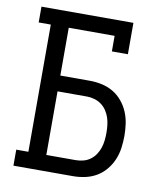

<svg xmlns="http://www.w3.org/2000/svg" viewBox="-82 -805 765 874"><g transform="rotate(10 300.0 -367.5)"><path d="M39 0V-74H95V-662H39V-735H464V-590H390V-662H178V-441H314Q342 -441 370 -435Q398 -429 422 -415Q446 -401 464.5 -379Q483 -357 494 -331Q505 -305 509 -277Q513 -249 513 -221Q513 -192 509 -164Q505 -136 494 -110Q483 -84 464.5 -62Q446 -40 422 -26Q398 -12 370 -6Q342 0 314 0ZM178 -74H314Q331 -74 348.5 -78.5Q366 -83 380.5 -93.5Q395 -104 405 -119Q415 -134 420.5 -150.5Q426 -167 428 -185Q430 -203 430 -221Q430 -238 428 -256Q426 -274 420.5 -290.5Q415 -307 405 -322Q395 -337 380.5 -347.5Q366 -358 348.5 -363Q331 -368 314 -368H178Z"/></g></svg>

Font: Iosevka Etoile
Style: Regular
Weight: 400
Designer: Belleve Invis
Foundry: Belleve Invis
Version: Version 33.2.4